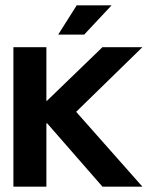

<svg xmlns="http://www.w3.org/2000/svg" viewBox="-20 -696 566 716"><path d="M153 -520V-320H155L362 -520H511L264 -279L511 0H362L156 -236H153V0H30V-520ZM266 -676H396L294 -567H197Z"/></svg>

Font: Non Bureau Medium
Style: Regular
Weight: 500
Designer: Jona Saucedo
Foundry: Non Foundry
Version: Version 1.000; ttfautohint (v1.8.4)